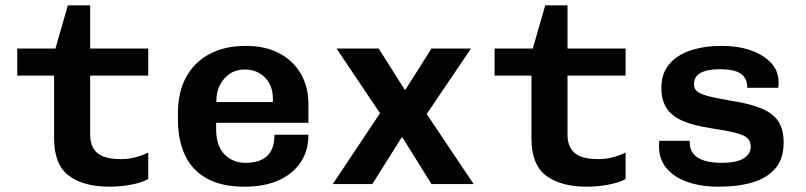

<svg xmlns="http://www.w3.org/2000/svg" viewBox="-20 -694 3040 724"><path d="M393 10Q295 10 239.5 -31.5Q184 -73 184 -173V-409H45V-511H189L236 -674H320V-511H539V-409H320V-185Q320 -156 332 -135Q344 -114 369.5 -104Q395 -94 436 -94Q466 -94 493 -101.5Q520 -109 539 -119V-19Q514 -5 473.5 2.5Q433 10 393 10Z M902 10Q816 10 760 -21Q704 -52 677.5 -109Q651 -166 651 -243V-268Q651 -347 682 -403.5Q713 -460 770.5 -490.5Q828 -521 907 -521Q980 -521 1032.5 -493.5Q1085 -466 1114 -416.5Q1143 -367 1143 -301V-231H795V-207Q795 -144 826.5 -112Q858 -80 906 -80Q960 -80 987.5 -106Q1015 -132 1015 -186H1143Q1143 -125 1113 -81Q1083 -37 1029.5 -13.5Q976 10 902 10ZM796 -309H1009V-323Q1009 -355 996 -379Q983 -403 959 -417.5Q935 -432 904 -432Q870 -432 846 -415.5Q822 -399 809 -372.5Q796 -346 796 -317Z M1235 0 1413 -267 1249 -511H1408L1506 -356H1509L1607 -511H1756L1589 -264L1766 0H1607L1498 -175H1494L1384 0Z M2193 10Q2095 10 2039.5 -31.5Q1984 -73 1984 -173V-409H1845V-511H1989L2036 -674H2120V-511H2339V-409H2120V-185Q2120 -156 2132 -135Q2144 -114 2169.5 -104Q2195 -94 2236 -94Q2266 -94 2293 -101.5Q2320 -109 2339 -119V-19Q2314 -5 2273.5 2.5Q2233 10 2193 10Z M2689 10Q2624 10 2573.5 -7.5Q2523 -25 2494 -59Q2465 -93 2465 -142Q2465 -146 2465 -151Q2465 -156 2466 -163H2581V-155Q2581 -119 2611.5 -99.5Q2642 -80 2702 -80Q2758 -80 2784.5 -97Q2811 -114 2811 -141Q2811 -160 2799.5 -172Q2788 -184 2755.5 -192.5Q2723 -201 2658 -211Q2593 -221 2552.5 -239Q2512 -257 2493 -287Q2474 -317 2474 -363Q2474 -417 2503.5 -452Q2533 -487 2584.5 -504Q2636 -521 2703 -521Q2762 -521 2810 -504.5Q2858 -488 2887 -457.5Q2916 -427 2916 -383Q2916 -380 2916 -375Q2916 -370 2914 -363H2798Q2798 -390 2785 -405.5Q2772 -421 2749 -427Q2726 -433 2695 -433Q2597 -433 2597 -377Q2597 -360 2608 -350Q2619 -340 2649 -332Q2679 -324 2738 -314Q2809 -303 2852.5 -284.5Q2896 -266 2915.5 -235.5Q2935 -205 2935 -156Q2935 -97 2905 -60.5Q2875 -24 2820 -7Q2765 10 2689 10Z"/></svg>

Font: Chivo Mono SemiBold
Style: Regular
Weight: 600
Monospace: yes
Designer: Hector Gatti
Foundry: Omnibus-Type
Version: Version 1.008